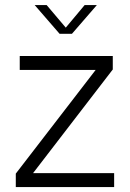

<svg xmlns="http://www.w3.org/2000/svg" viewBox="-20 -758 526 778"><path d="M442.5 -56.5V0H44V-54.5L367.5 -474.5H60V-531H437V-476.5L114 -56.5ZM120.5 -737.5H169L246.5 -646L323 -737.5H372.5L271.5 -621H221.5Z"/></svg>

Font: Epilogue Light
Style: Regular
Weight: 300
Designer: Tyler Finck
Foundry: Etcetera Type Co
Version: Version 2.111; ttfautohint (v1.8.3)